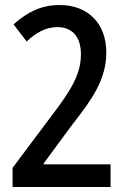

<svg xmlns="http://www.w3.org/2000/svg" viewBox="-20 -744 504 764"><path d="M30 -76V0H420V-90H154V-94L269 -250C347 -349 403 -429 403 -535C403 -650 331 -724 217 -724C145 -724 90 -697 34 -647L86 -579C126 -616 163 -636 209 -636C267 -636 302 -598 302 -528C302 -450 264 -386 185 -283Z"/></svg>

Font: Noto Sans Devanagari Condensed Medium
Style: Regular
Weight: 500
Width: 3
Designer: Jelle Bosma - Monotype Design Team
Foundry: Monotype Imaging Inc.
Version: Version 2.004